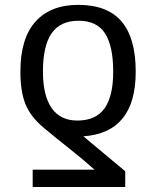

<svg xmlns="http://www.w3.org/2000/svg" viewBox="-20 -558 640 786"><path d="M535.6 -264.6Q535.6 -14.6 321.3 0L492.7 143.1V207.5H113.8V136.7H367.2Q318.4 93.3 264.2 50.5Q210 7.8 158.7 -35.2Q105.5 -79.6 84.5 -131.1Q63.5 -182.6 63.5 -264.6Q63.5 -400.9 125.2 -469.5Q187 -538.1 300.3 -538.1Q419.4 -538.1 477.5 -470.2Q535.6 -402.3 535.6 -264.6ZM443.4 -264.6Q443.4 -369.6 409.9 -421.4Q376.5 -473.1 301.8 -473.1Q227.1 -473.1 191.4 -421.9Q155.8 -370.6 155.8 -264.6Q155.8 -167 191.4 -115.7Q227.1 -64.5 296.4 -64.5Q372.1 -64.5 407.7 -114Q443.4 -163.6 443.4 -264.6Z"/></svg>

Font: Liberation Mono
Style: Regular
Weight: 400
Monospace: yes
Designer: Steve Matteson
Foundry: Ascender Corporation
Version: Version 2.1.5